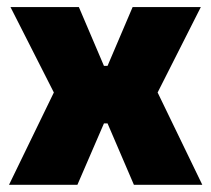

<svg xmlns="http://www.w3.org/2000/svg" viewBox="-20 -512 586 532"><path d="M5 0 141 -280V-232.5L9 -492.5H198.5L268 -329.5H278L347.5 -492.5H536.5L405 -232.5V-280L540.5 0H351L278 -170H268L194.5 0Z"/></svg>

Font: Anek Odia ExtraBold
Style: Regular
Weight: 800
Designer: Yesha Goshar & Mahesh Sahu (Odia), Yesha Goshar (Latin)
Foundry: Ek Type
Version: Version 1.003